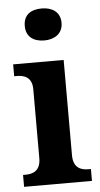

<svg xmlns="http://www.w3.org/2000/svg" viewBox="-55 -803 438 837"><g transform="rotate(-5 164.5 -384.0)"><path d="M160 -628C203 -628 241 -650 241 -698C241 -748 203 -768 160 -768C114 -768 80 -748 80 -698C80 -650 114 -628 160 -628ZM16 0H313V-52H302C271 -52 236 -62 236 -119V-536H15V-484H28C57 -484 93 -474 93 -421V-119C93 -62 58 -52 26 -52H16Z"/></g></svg>

Font: Noto Serif Bengali SemiCondensed
Style: Bold
Weight: 700
Width: 4
Designer: Juan Bruce, Universal Thirst, Indian Type Foundry and the Monotype Design Team.
Foundry: Monotype Imaging Inc.
Version: Version 2.003